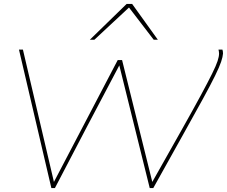

<svg xmlns="http://www.w3.org/2000/svg" viewBox="-20 -951 1149 972"><path d="M756 1H738L584 -620Q502 -465 420.5 -310Q339 -155 258 1H240L76 -700H96L253 -30Q334 -184 414.5 -338.5Q495 -493 576 -647H598L751 -30Q838 -184 898 -290.5Q958 -397 995.5 -466.5Q1033 -536 1053.5 -577.5Q1074 -619 1081.5 -642Q1089 -665 1089 -680Q1089 -687 1088 -691Q1087 -695 1086 -700H1106Q1109 -691 1109 -680Q1108 -664 1099.5 -638.5Q1091 -613 1069 -568Q1047 -523 1007 -450Q967 -377 905.5 -267Q844 -157 756 1ZM435 -750 621 -931H649L779 -750H758L633 -913L458 -750Z"/></svg>

Font: Georama Extended Thin
Style: Italic
Weight: 100
Width: 7
Italic angle: -9°
Designer: Jean-Baptiste Levee
Foundry: Production Type
Version: Version 1.000